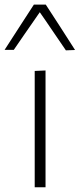

<svg xmlns="http://www.w3.org/2000/svg" viewBox="-48 -796 340 816"><path d="M99.5 0Q99.5 -56 99.5 -107.8Q99.5 -159.5 99.5 -220.5V-270.5Q99.5 -312 99.5 -349Q99.5 -386 99.5 -421.8Q99.5 -457.5 99.5 -494.5L145.5 -496.5Q145.5 -459.5 145.5 -423.5Q145.5 -387.5 145.5 -350Q145.5 -312.5 145.5 -270.5V-220.5Q145.5 -159.5 145.5 -107.8Q145.5 -56 145.5 0ZM232 -582Q209.5 -615 187.5 -647.2Q165.5 -679.5 143.5 -711.8Q121.5 -744 98.5 -776.5H146.5Q177.5 -729 208.5 -681Q239.5 -633 271 -583.5ZM-28.5 -584Q3 -633 33.8 -680.5Q64.5 -728 96 -776.5H143.5Q121 -744 99 -712.2Q77 -680.5 55 -648.8Q33 -617 10.5 -584Z"/></svg>

Font: Commissioner Thin ExtraLight
Style: Regular
Weight: 250
Version: Version 1.000